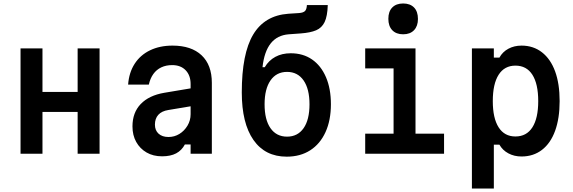

<svg xmlns="http://www.w3.org/2000/svg" viewBox="-20 -883 3290 1103"><path d="M98 0V-605H224V-355H426V-605H552V0H426V-240H224V0Z M1085 -377V-274L947 -251Q909 -245 889.5 -223.5Q870 -202 870 -167Q870 -134 891 -115Q912 -96 948 -96Q982 -96 1010.5 -113.5Q1039 -131 1057 -161Q1075 -191 1075 -227V-400Q1075 -450 1046.5 -479.5Q1018 -509 969 -509Q934 -509 906.5 -496Q879 -483 861 -458Q843 -433 835 -397H716Q721 -466 753.5 -516.5Q786 -567 842 -594Q898 -621 971 -621Q1079 -621 1138 -565.5Q1197 -510 1197 -407V0H1075V-53H1042Q1024 -19 992 -2Q960 15 911 15Q860 15 822 -7Q784 -29 762.5 -67.5Q741 -106 741 -157Q741 -236 788.5 -285.5Q836 -335 924 -350Z M1627 17Q1503 17 1436 -79Q1369 -175 1369 -352Q1369 -575 1434.5 -684.5Q1500 -794 1636 -804L1698 -808Q1723 -810 1732.5 -820Q1742 -830 1743 -854H1863Q1861 -790 1845 -756.5Q1829 -723 1796 -709Q1763 -695 1708 -691L1639 -686Q1573 -681 1535.5 -634Q1498 -587 1488 -497H1501Q1524 -536 1562 -556.5Q1600 -577 1650 -577Q1721 -577 1772.5 -541.5Q1824 -506 1852.5 -440Q1881 -374 1881 -284Q1881 -192 1850 -124Q1819 -56 1762 -19.5Q1705 17 1627 17ZM1629 -98Q1690 -98 1724 -146.5Q1758 -195 1758 -284Q1758 -372 1724 -421Q1690 -470 1629 -470Q1568 -470 1534 -421Q1500 -372 1500 -284Q1500 -195 1534 -146.5Q1568 -98 1629 -98Z M2078 -605H2367V-115H2531V0H2078V-115H2241V-490H2078ZM2296 -686Q2256 -686 2233.5 -709.5Q2211 -733 2211 -775Q2211 -817 2233.5 -840Q2256 -863 2296 -863Q2336 -863 2358.5 -840Q2381 -817 2381 -774Q2381 -733 2358.5 -709.5Q2336 -686 2296 -686Z M2691 200V-605H2817V-552H2849Q2867 -585 2900.5 -603Q2934 -621 2976 -621Q3044 -621 3093.5 -582.5Q3143 -544 3169 -473Q3195 -402 3195 -302Q3195 -203 3169 -131.5Q3143 -60 3093.5 -22Q3044 16 2976 16Q2934 16 2900.5 -2Q2867 -20 2849 -52H2817V200ZM2941 -99Q3005 -99 3038.5 -151.5Q3072 -204 3072 -302Q3072 -401 3038.5 -453.5Q3005 -506 2941 -506Q2878 -506 2844.5 -453.5Q2811 -401 2811 -302Q2811 -204 2844.5 -151.5Q2878 -99 2941 -99Z"/></svg>

Font: Martian Mono SemiCondensed Medium
Style: Regular
Weight: 500
Width: 4
Designer: Roman Shamin
Foundry: Evil Martians
Version: Version 1.000